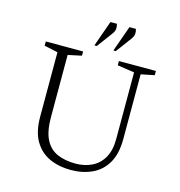

<svg xmlns="http://www.w3.org/2000/svg" viewBox="-124 -972 1027 1093"><g transform="rotate(15 389.5 -426.0)"><path d="M390 10Q320 10 264.5 -15.5Q209 -41 177 -95.5Q145 -150 145 -238V-618L65 -635V-660H285V-635L205 -618V-252Q205 -168 229.5 -120Q254 -72 300 -52Q346 -32 408 -32Q460 -32 503 -52.5Q546 -73 571 -116.5Q596 -160 596 -227V-620L496 -635V-660H714V-635L635 -619V-238Q635 -150 603 -95.5Q571 -41 515.5 -15.5Q460 10 390 10ZM338 -710 392 -862H430Q435 -847 433.5 -832Q432 -817 418 -799L352 -710ZM450 -710 504 -862H542Q547 -847 545.5 -832Q544 -817 530 -799L464 -710Z"/></g></svg>

Font: Spectral ExtraLight
Style: Regular
Weight: 275
Designer: Jean-Baptiste Levee
Foundry: Production Type
Version: Version 2.001